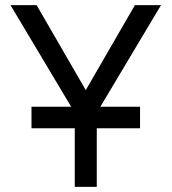

<svg xmlns="http://www.w3.org/2000/svg" viewBox="-20 -730 670 750"><path d="M358 -229V0H272V-229H103V-313H258L21 -710H123L315 -378L507 -710H609L372 -313H527V-229Z"/></svg>

Font: Geist
Style: Regular
Weight: 400
Designer: Basement.studio, Andrés Briganti, Mateo Zaragoza
Foundry: Basement.studio, Vercel, Andrés Briganti, Guido Ferreyra, Mateo Zaragoza
Version: Version 1.401